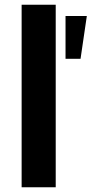

<svg xmlns="http://www.w3.org/2000/svg" viewBox="-20 -786 394 806"><path d="M70.8 -766.1H213.9V0H70.8ZM255.1 -718.8H344.5L318.1 -539.1H255.1Z"/></svg>

Font: Min Sans VF VF
Style: Regular
Weight: 400
Designer: Jinseong-Kim, NotoSansCJK, Nunito
Foundry: Jinseong-Kim
Version: Version 1.420;Glyphs 3.1.2 (3151)